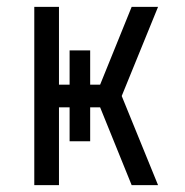

<svg xmlns="http://www.w3.org/2000/svg" viewBox="-20 -540 540 560"><path d="M80 0V-520H152V-293H183V-393H243V-293H272L364 -520H441L335 -260L441 0H364L272 -227H243V-128H183V-227H152V0Z"/></svg>

Font: Moesevka
Style: Regular
Weight: 400
Monospace: yes
Designer: Belleve Invis
Foundry: Belleve Invis
Version: Version 32.5.0; ttfautohint (v1.8.4)